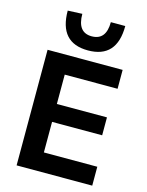

<svg xmlns="http://www.w3.org/2000/svg" viewBox="-140 -1059 877 1144"><g transform="rotate(15 298.0 -487.0)"><path d="M77.5 0V-713H540.5V-596.5H214.5V-415.5H523.5V-305H214.5V-116.5H544V0ZM310 -771.5Q133 -771.5 133 -969.5L222 -973.5Q222 -858.5 310 -858.5Q399 -858.5 399 -969.5H488Q488 -771.5 310 -771.5Z"/></g></svg>

Font: Heraclito SemiBold
Style: Regular
Weight: 600
Designer: Kostas Bartsokas (font) & Cristiano Sobral (main changes)
Foundry: Kostas Bartsokas (font) & Cristiano Sobral (main changes)
Version: Version 1.00;July 8, 2020;FontCreator 13.0.0.2655 64-bit